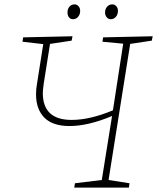

<svg xmlns="http://www.w3.org/2000/svg" viewBox="-20 -859 719 879"><path d="M675 -673 576 -658 477 -35 573 -20 570 0H320L323 -20L446 -35L493 -328Q384 -282 298 -282Q221 -282 183 -320.5Q145 -359 145 -427Q145 -452 149 -473L178 -657L83 -668L86 -688L312 -693L308 -673L209 -658L180 -475Q176 -445 176 -433Q176 -310 308 -310Q392 -310 497 -354L544 -659L449 -668L452 -688L679 -693ZM289 -802Q289 -818 298 -828.5Q307 -839 321 -839Q332 -839 339.5 -830.5Q347 -822 347 -809Q347 -793 337.5 -782Q328 -771 314 -771Q303 -771 296 -779.5Q289 -788 289 -802ZM461 -802Q461 -818 470.5 -828.5Q480 -839 494 -839Q505 -839 512.5 -830.5Q520 -822 520 -809Q520 -793 510.5 -782Q501 -771 487 -771Q476 -771 468.5 -780Q461 -789 461 -802Z"/></svg>

Font: Bitter Pro ExtraLight
Style: Italic
Weight: 275
Italic angle: -9°
Designer: Sol Matas, and Bitter project Authors
Foundry: Sol Matas
Version: Version 1.010